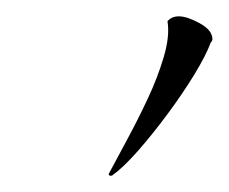

<svg xmlns="http://www.w3.org/2000/svg" viewBox="-20 -636 280 235"><path d="M115 -421Q113 -421 113 -423Q122 -440 135 -464Q148 -488 160.5 -514.5Q173 -541 180.5 -566.5Q188 -592 185 -610Q190 -616 199 -616Q209 -616 224.5 -607.5Q240 -599 240 -588Q240 -586 238 -584Q232 -568 218 -545Q204 -522 185.5 -497Q167 -472 149 -451.5Q131 -431 117 -421Z"/></svg>

Font: Moon Dance
Style: Regular
Weight: 400
Designer: Robert E. Leuschke
Foundry: Robert E. Leuschke
Version: Version 1.010; ttfautohint (v1.8.3)